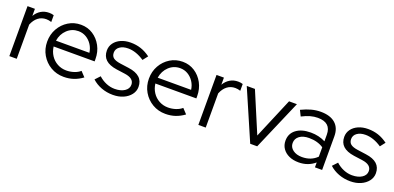

<svg xmlns="http://www.w3.org/2000/svg" viewBox="-3 -1156 3712 1809"><g transform="rotate(20 1853.0 -251.0)"><path d="M63 0V-501H137V-430Q160 -469 195.5 -490.5Q231 -512 277 -512Q303 -512 324 -505V-437Q297 -446 272 -446Q226 -446 191.5 -419.5Q157 -393 137 -343V0Z M609 9Q537 9 478.5 -25.5Q420 -60 385.5 -119Q351 -178 351 -251Q351 -323 384 -381.5Q417 -440 473 -474.5Q529 -509 598 -509Q665 -509 718.5 -474.5Q772 -440 803.5 -381.5Q835 -323 835 -251V-228H424Q430 -179 455.5 -140Q481 -101 522 -78.5Q563 -56 612 -56Q651 -56 688 -68Q725 -80 750 -102L796 -53Q754 -22 708.5 -6.5Q663 9 609 9ZM426 -287H761Q755 -332 731.5 -367.5Q708 -403 673 -423.5Q638 -444 596 -444Q531 -444 484 -400Q437 -356 426 -287Z M1103 10Q1041 10 986.5 -10.5Q932 -31 892 -68L937 -116Q972 -84 1014 -66.5Q1056 -49 1100 -49Q1160 -49 1198 -74Q1236 -99 1236 -139Q1236 -203 1143 -216L1056 -228Q981 -239 944.5 -273Q908 -307 908 -365Q908 -407 932 -440Q956 -473 998.5 -492Q1041 -511 1096 -511Q1151 -511 1199 -495Q1247 -479 1293 -445L1254 -395Q1171 -451 1092 -451Q1040 -451 1008 -428Q976 -405 976 -368Q976 -334 998 -316.5Q1020 -299 1069 -292L1156 -280Q1231 -270 1268.5 -236Q1306 -202 1306 -143Q1306 -100 1279 -65Q1252 -30 1206.5 -10Q1161 10 1103 10Z M1629 9Q1557 9 1498.5 -25.5Q1440 -60 1405.5 -119Q1371 -178 1371 -251Q1371 -323 1404 -381.5Q1437 -440 1493 -474.5Q1549 -509 1618 -509Q1685 -509 1738.5 -474.5Q1792 -440 1823.5 -381.5Q1855 -323 1855 -251V-228H1444Q1450 -179 1475.5 -140Q1501 -101 1542 -78.5Q1583 -56 1632 -56Q1671 -56 1708 -68Q1745 -80 1770 -102L1816 -53Q1774 -22 1728.5 -6.5Q1683 9 1629 9ZM1446 -287H1781Q1775 -332 1751.5 -367.5Q1728 -403 1693 -423.5Q1658 -444 1616 -444Q1551 -444 1504 -400Q1457 -356 1446 -287Z M1958 0V-501H2032V-430Q2055 -469 2090.5 -490.5Q2126 -512 2172 -512Q2198 -512 2219 -505V-437Q2192 -446 2167 -446Q2121 -446 2086.5 -419.5Q2052 -393 2032 -343V0Z M2478 0 2261 -501H2343L2514 -96L2685 -501H2764L2548 0Z M2965 9Q2910 9 2868.5 -10Q2827 -29 2803.5 -63Q2780 -97 2780 -142Q2780 -213 2834 -254Q2888 -295 2980 -295Q3061 -295 3127 -261V-327Q3127 -448 2994 -448Q2957 -448 2919.5 -437.5Q2882 -427 2837 -404L2809 -461Q2863 -487 2909 -499Q2955 -511 3001 -511Q3096 -511 3147.5 -466Q3199 -421 3199 -337V0H3127V-49Q3093 -20 3052.5 -5.5Q3012 9 2965 9ZM2851 -144Q2851 -102 2886.5 -75.5Q2922 -49 2978 -49Q3069 -49 3127 -107V-201Q3068 -241 2982 -241Q2922 -241 2886.5 -214.5Q2851 -188 2851 -144Z M3483 10Q3421 10 3366.5 -10.5Q3312 -31 3272 -68L3317 -116Q3352 -84 3394 -66.5Q3436 -49 3480 -49Q3540 -49 3578 -74Q3616 -99 3616 -139Q3616 -203 3523 -216L3436 -228Q3361 -239 3324.5 -273Q3288 -307 3288 -365Q3288 -407 3312 -440Q3336 -473 3378.5 -492Q3421 -511 3476 -511Q3531 -511 3579 -495Q3627 -479 3673 -445L3634 -395Q3551 -451 3472 -451Q3420 -451 3388 -428Q3356 -405 3356 -368Q3356 -334 3378 -316.5Q3400 -299 3449 -292L3536 -280Q3611 -270 3648.5 -236Q3686 -202 3686 -143Q3686 -100 3659 -65Q3632 -30 3586.5 -10Q3541 10 3483 10Z"/></g></svg>

Font: Red Hat Display VF
Style: Regular
Weight: 300
Designer: Pentagram, MCKL
Foundry: Pentagram, MCKL
Version: Version 1.023